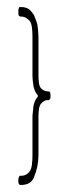

<svg xmlns="http://www.w3.org/2000/svg" viewBox="-20 -455 205 544"><path d="M120 -173Q119 -171 117 -171Q111 -172 105.5 -169Q100 -166 96 -161Q92 -156 90.5 -146.5Q89 -137 89 -126V-15Q89 17 76 48Q67 69 40 69H38H37Q36 69 34 67Q32 63 32 61V53Q32 49 35 44Q35 43 38 43H40Q56 43 65 29Q69 23 70.5 11Q72 -1 72 -15V-127Q72 -129 75 -156Q76 -160 78 -166Q80 -172 88 -183Q80 -194 78 -200Q76 -206 75 -210Q72 -229 72 -240V-349Q72 -365 70.5 -377Q69 -389 64 -396Q59 -401 53.5 -404.5Q48 -408 40 -408H38Q38 -408 34 -410Q32 -412 32 -418V-425Q32 -430 34 -433L35 -435H36H38H40Q53 -435 62 -429Q68 -424 71 -419.5Q74 -415 76 -413Q79 -405 81.5 -399Q84 -393 86 -385Q89 -364 89 -350V-240Q89 -229 90.5 -219Q92 -209 97 -204Q105 -196 117 -196Q121 -196 121 -194Q123 -194 123 -186V-179Q123 -174 120 -173Z"/></svg>

Font: Chathura Light
Style: Regular
Weight: 300
Designer: Appaji Ambarisha Darbha
Foundry: Aditya Fonts
Version: Version 1.002 2016